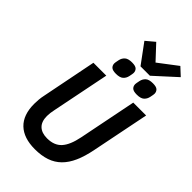

<svg xmlns="http://www.w3.org/2000/svg" viewBox="-325 -1213 1329 1329"><g transform="rotate(45 340.0 -548.0)"><path d="M290 -698 205 -275Q201 -257 199 -241Q197 -225 197 -210Q197 -156 225.5 -128.5Q254 -101 307 -101Q376 -101 413.5 -142Q451 -183 469 -273L554 -698H680L595 -275Q580 -199 556 -145Q532 -91 496.5 -56Q461 -21 412.5 -4.5Q364 12 300 12Q191 12 133 -43.5Q75 -99 75 -207Q75 -227 77 -250Q79 -273 85 -300L164 -698ZM412 -911 306 -1055 369 -1108 467 -1003 605 -1108 662 -1055 504 -911ZM328 -754Q294 -754 281.5 -766.5Q269 -779 269 -798Q269 -803 270.5 -811Q272 -819 275 -834Q280 -858 297 -873.5Q314 -889 352 -889Q386 -889 398.5 -876.5Q411 -864 411 -845Q411 -840 409.5 -832Q408 -824 405 -809Q400 -785 383 -769.5Q366 -754 328 -754ZM532 -754Q498 -754 485.5 -766.5Q473 -779 473 -798Q473 -803 474.5 -811Q476 -819 479 -834Q484 -858 501 -873.5Q518 -889 556 -889Q590 -889 602.5 -876.5Q615 -864 615 -845Q615 -840 613.5 -832Q612 -824 609 -809Q604 -785 587 -769.5Q570 -754 532 -754Z"/></g></svg>

Font: IBM Plex Sans SmBld
Style: Italic
Weight: 600
Italic angle: -11°
Designer: Mike Abbink, Paul van der Laan, Pieter van Rosmalen
Foundry: Bold Monday
Version: Version 3.005